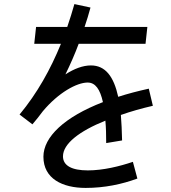

<svg xmlns="http://www.w3.org/2000/svg" viewBox="-20 -862 840 942"><path d="M76 -300 139 -252C157 -273 174 -294 190 -316C267 -408 357 -457 410 -457C448 -457 471 -424 485 -361C296 -288 193 -190 193 -93C193 15 287 60 400 60C493 60 578 42 654 14L632 -68C567 -46 486 -26 411 -26C333 -26 289 -49 289 -95C289 -157 370 -219 497 -270C500 -238 501 -201 501 -160L579 -173C578 -219 576 -261 573 -298C621 -315 674 -330 730 -343L710 -427C656 -415 606 -402 560 -387C538 -487 497 -541 426 -541C387 -541 344 -525 301 -497C325 -546 347 -596 366 -647H694L703 -730H395C406 -761 415 -793 424 -825L345 -842C334 -804 323 -767 310 -730H157L148 -647H279C228 -522 163 -405 76 -300Z"/></svg>

Font: Smiley Sans Oblique
Style: Regular
Weight: 400
Italic angle: -8°
Designer: oooooohmygosh, Nagisa Chen, Janine Sui, Heda Shi, Jian Li
Foundry: atelierAnchor
Version: Version 2.0.1